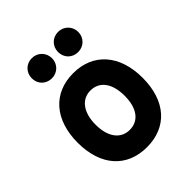

<svg xmlns="http://www.w3.org/2000/svg" viewBox="-206 -849 982 982"><g transform="rotate(-45 285.0 -357.5)"><path d="M190 -581C231 -581 263 -612 263 -654C263 -695 231 -727 190 -727C148 -727 117 -695 117 -654C117 -612 148 -581 190 -581ZM380 -581C421 -581 453 -612 453 -654C453 -695 421 -727 380 -727C338 -727 307 -695 307 -654C307 -612 338 -581 380 -581ZM285 12C429 12 520 -87 520 -255C520 -421 429 -523 285 -523C141 -523 50 -421 50 -255C50 -87 141 12 285 12ZM285 -113C221 -113 180 -166 180 -255C180 -344 221 -398 285 -398C351 -398 390 -344 390 -255C390 -166 351 -113 285 -113Z"/></g></svg>

Font: Overpass ExtraBold
Style: Regular
Weight: 800
Designer: Delve Withrington, Thomas Jockin
Foundry: Delve Fonts
Version: Version 3.000;DELV;Overpass